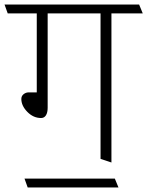

<svg xmlns="http://www.w3.org/2000/svg" viewBox="-31 -700 649 846"><path d="M179 -641V-225Q179 -204 171.5 -192Q164 -180 150 -180Q116 -180 89.5 -207Q63 -234 63 -264Q63 -277 73 -285Q83 -293 96 -293H131V-641H3L-11 -680H582L598 -641H460V16L412 0V-641ZM491 126H91L77 87H475Z"/></svg>

Font: Palanquin Thin
Style: Regular
Weight: 250
Designer: Pria Ravichandran
Version: Version 1.001